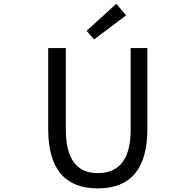

<svg xmlns="http://www.w3.org/2000/svg" viewBox="-20 -989 1040 1021"><path d="M236.3 -302.7V-733.4H330.1V-299.8Q330.1 -68.4 500 -68.4Q674.8 -68.4 674.8 -299.8V-733.4H763.7V-302.7Q763.7 12.7 500 12.7Q236.3 12.7 236.3 -302.7ZM480.5 -779.3 440.4 -825.2 598.6 -968.8 650.4 -907.2Z"/></svg>

Font: Gen Shin Gothic Monospace Regular
Style: Regular
Weight: 400
Designer: [Source Han Sans]
Ryoko NISHIZUKA  (kana & ideographs); Paul D. Hunt (Latin, Greek & Cyrillic); Wenlong ZHANG  (bopomofo
Version: Version 1.002.20150607